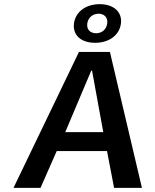

<svg xmlns="http://www.w3.org/2000/svg" viewBox="-20 -904 748 924"><path d="M455 -838C481 -838 500 -820 496 -791C492 -761 469 -744 443 -744C415 -744 396 -761 400 -791C404 -820 427 -838 455 -838ZM438 -698C504 -698 555 -734 562 -791C569 -847 526 -884 460 -884C393 -884 343 -847 336 -791C329 -734 371 -698 438 -698ZM294 -268 419 -564H423L477 -268ZM529 0H663L509 -654H360L45 0H175L253 -177H495Z"/></svg>

Font: Falling Sky
Style: ExtObl
Weight: 400
Designer: Paul D. Hunt
Foundry: Adobe Systems Incorporated
Version: Version 1.02